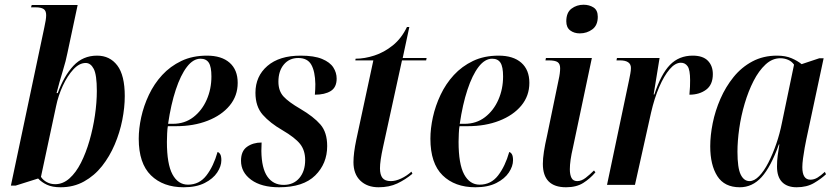

<svg xmlns="http://www.w3.org/2000/svg" viewBox="-20 -781 3531 811"><path d="M236 10Q201 10 178.5 -0.5Q156 -11 141 -27L46 3H26L167 -664Q171 -682 173 -695Q175 -708 175 -717Q175 -736 164 -743Q153 -750 131 -750H111L114 -760H308L265 -558Q259 -526 245 -480.5Q231 -435 219 -388H224Q250 -460 290 -503Q330 -546 390 -546Q444 -546 475.5 -504.5Q507 -463 507 -375Q507 -327 496.5 -274Q486 -221 464.5 -170.5Q443 -120 411 -79.5Q379 -39 335 -14.5Q291 10 236 10ZM213 -3Q246 -3 273.5 -27.5Q301 -52 322 -93.5Q343 -135 358 -187Q373 -239 381 -293.5Q389 -348 389 -397Q389 -465 376 -490Q363 -515 342 -515Q315 -515 290 -488Q265 -461 245.5 -419Q226 -377 217 -333L153 -34Q162 -20 178 -11.5Q194 -3 213 -3Z M756 10Q669 10 617.5 -40.5Q566 -91 566 -195Q566 -238 576.5 -286Q587 -334 609 -380.5Q631 -427 665 -464Q699 -501 746 -523.5Q793 -546 854 -546Q916 -546 950 -516Q984 -486 984 -431Q984 -376 950 -335Q916 -294 857 -271Q798 -248 724 -248H689Q687 -239 686 -217Q685 -195 685 -182Q685 -88 708.5 -44.5Q732 -1 774 -1Q822 -1 852 -40Q882 -79 899 -139Q906 -137 910.5 -129Q915 -121 915 -104Q915 -79 897.5 -52.5Q880 -26 844.5 -8Q809 10 756 10ZM710 -258Q760 -258 796.5 -286Q833 -314 853 -359.5Q873 -405 873 -458Q873 -499 862 -516Q851 -533 827 -533Q796 -533 769.5 -498.5Q743 -464 722.5 -402Q702 -340 690 -258Z M1159 10Q1084 10 1041 -21.5Q998 -53 998 -102Q998 -143 1023.5 -161Q1049 -179 1085 -179Q1084 -162 1084 -143Q1085 -70 1109.5 -35Q1134 0 1178 0Q1220 0 1244.5 -29Q1269 -58 1269 -105Q1269 -146 1247.5 -173Q1226 -200 1173 -231Q1121 -261 1090 -296Q1059 -331 1059 -389Q1059 -459 1109.5 -502.5Q1160 -546 1250 -546Q1307 -546 1340.5 -532Q1374 -518 1388 -496Q1402 -474 1402 -449Q1402 -412 1377 -396.5Q1352 -381 1310 -381Q1311 -393 1311.5 -404Q1312 -415 1312 -426Q1311 -479 1295 -507.5Q1279 -536 1240 -536Q1202 -536 1179 -508.5Q1156 -481 1156 -436Q1156 -397 1177.5 -373.5Q1199 -350 1249 -321Q1305 -288 1333.5 -255Q1362 -222 1362 -164Q1362 -90 1311.5 -40Q1261 10 1159 10Z M1579 10Q1531 10 1502 -18Q1473 -46 1473 -96Q1473 -134 1485 -191L1557 -526H1481L1482 -533Q1520 -533 1561.5 -546.5Q1603 -560 1639.5 -589.5Q1676 -619 1699 -667H1709L1681 -536H1782L1780 -526H1678L1598 -160Q1585 -101 1585 -70Q1585 -43 1595.5 -29.5Q1606 -16 1631 -16Q1651 -16 1674.5 -27Q1698 -38 1718 -56L1722 -47Q1692 -22 1658 -6Q1624 10 1579 10Z M1988 10Q1901 10 1849.5 -40.5Q1798 -91 1798 -195Q1798 -238 1808.5 -286Q1819 -334 1841 -380.5Q1863 -427 1897 -464Q1931 -501 1978 -523.5Q2025 -546 2086 -546Q2148 -546 2182 -516Q2216 -486 2216 -431Q2216 -376 2182 -335Q2148 -294 2089 -271Q2030 -248 1956 -248H1921Q1919 -239 1918 -217Q1917 -195 1917 -182Q1917 -88 1940.5 -44.5Q1964 -1 2006 -1Q2054 -1 2084 -40Q2114 -79 2131 -139Q2138 -137 2142.5 -129Q2147 -121 2147 -104Q2147 -79 2129.5 -52.5Q2112 -26 2076.5 -8Q2041 10 1988 10ZM1942 -258Q1992 -258 2028.5 -286Q2065 -314 2085 -359.5Q2105 -405 2105 -458Q2105 -499 2094 -516Q2083 -533 2059 -533Q2028 -533 2001.5 -498.5Q1975 -464 1954.5 -402Q1934 -340 1922 -258Z M2429 -640Q2405 -640 2388.5 -652.5Q2372 -665 2372 -691Q2372 -728 2394 -744.5Q2416 -761 2445 -761Q2469 -761 2487 -749.5Q2505 -738 2505 -710Q2505 -674 2482 -657Q2459 -640 2429 -640ZM2371 10Q2273 10 2273 -89Q2273 -111 2277.5 -140.5Q2282 -170 2291 -209L2340 -446Q2343 -459 2344.5 -471Q2346 -483 2346 -493Q2346 -511 2335.5 -518.5Q2325 -526 2296 -526H2284L2286 -536H2480L2400 -157Q2387 -102 2387 -66Q2387 -43 2394 -29.5Q2401 -16 2418 -16Q2436 -16 2454 -30Q2472 -44 2489 -61L2495 -53Q2473 -27 2444 -8.5Q2415 10 2371 10Z M2637 -442Q2640 -457 2642.5 -470Q2645 -483 2645 -494Q2645 -526 2598 -526H2584L2586 -536H2766L2741 -382H2744Q2772 -468 2810 -507Q2848 -546 2906 -546Q2949 -546 2970 -524.5Q2991 -503 2991 -468Q2991 -423 2962.5 -402Q2934 -381 2892 -381Q2894 -400 2894.5 -415Q2895 -430 2895 -442Q2895 -486 2884.5 -501Q2874 -516 2856 -516Q2832 -516 2808.5 -488.5Q2785 -461 2764.5 -413.5Q2744 -366 2730 -305L2662 0H2544Z M3105 10Q3040 10 3010 -37Q2980 -84 2980 -163Q2980 -209 2990.5 -261Q3001 -313 3023 -363.5Q3045 -414 3078.5 -455.5Q3112 -497 3158 -521.5Q3204 -546 3262 -546Q3298 -546 3323.5 -535Q3349 -524 3366 -510L3441 -535H3459L3386 -193Q3383 -179 3379 -157Q3375 -135 3372 -112.5Q3369 -90 3369 -75Q3369 -22 3403 -22Q3419 -22 3433.5 -31Q3448 -40 3464 -55L3469 -45Q3449 -26 3418.5 -8Q3388 10 3345 10Q3305 10 3283.5 -12Q3262 -34 3262 -78Q3262 -102 3265 -124Q3268 -146 3272 -171H3270Q3236 -76 3197 -33Q3158 10 3105 10ZM3146 -16Q3166 -16 3186.5 -37Q3207 -58 3225.5 -94Q3244 -130 3259 -173.5Q3274 -217 3283 -263L3334 -508Q3324 -522 3308.5 -528.5Q3293 -535 3276 -535Q3242 -535 3213.5 -508.5Q3185 -482 3163 -439Q3141 -396 3125.5 -343.5Q3110 -291 3102.5 -238Q3095 -185 3095 -140Q3095 -72 3108.5 -44Q3122 -16 3146 -16Z"/></svg>

Font: Noto Serif Display Condensed SemiBold
Style: Italic
Weight: 600
Width: 3
Italic angle: -12°
Designer: Monotype Design Team
Foundry: Monotype Imaging Inc.
Version: Version 2.009